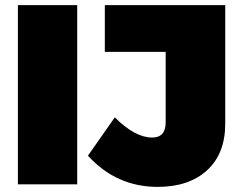

<svg xmlns="http://www.w3.org/2000/svg" viewBox="-20 -721 941 751"><path d="M50 -701H282V0H50ZM861 -237Q861 -120 790 -55Q719 10 597 10Q435 10 324 -112L429 -262Q508 -183 575 -183Q628 -183 628 -242V-518H390V-701H861Z"/></svg>

Font: MontserratBlack
Style: Regular
Weight: 900
Designer: Julieta Ulanovsky
Foundry: Julieta Ulanovsky
Version: Version 4.000